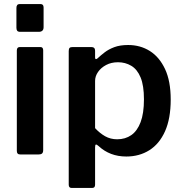

<svg xmlns="http://www.w3.org/2000/svg" viewBox="-20 -762 901 947"><path d="M193 -22Q193 -10 187.5 -5Q182 0 169 0H82Q71 0 67 -4.5Q63 -9 63 -18V-513Q63 -530 78 -530H179Q193 -530 193 -514ZM195 -628Q195 -605 171 -605H80Q69 -605 65 -610Q61 -615 61 -625V-723Q61 -742 77 -742H180Q195 -742 195 -725Z M430 -530Q449 -530 449 -512V-478Q449 -471 453 -470.5Q457 -470 462 -475Q477 -489 496.5 -504Q516 -519 544 -529.5Q572 -540 612 -540Q672 -540 719 -510.5Q766 -481 794 -421.5Q822 -362 822 -271Q822 -177 794 -114.5Q766 -52 716.5 -21Q667 10 603 10Q562 10 528 -3Q494 -16 467 -41Q457 -50 453 -49Q449 -48 449 -35V149Q449 165 435 165H333Q319 165 319 149V-510Q319 -521 323 -525.5Q327 -530 339 -530H430ZM449 -130Q472 -105 498.5 -90Q525 -75 558 -75Q598 -75 627.5 -95.5Q657 -116 673.5 -159.5Q690 -203 690 -272Q690 -340 673.5 -380Q657 -420 627.5 -437.5Q598 -455 562 -455Q529 -455 503.5 -441.5Q478 -428 463.5 -407Q449 -386 449 -363V-130Z"/></svg>

Font: Libre Franklin SemiBold
Style: Regular
Weight: 600
Designer: Pablo Impallari, Rodrigo Fuenzalida, Nhung Nguyen
Foundry: Impallari Type
Version: Version 3.000